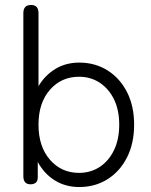

<svg xmlns="http://www.w3.org/2000/svg" viewBox="-20 -742 608 773"><path d="M299 11Q244 11 201 -15.5Q158 -42 132 -90V-28Q132 -13 124 -6.5Q116 0 103 0Q74 0 74 -33V-689Q74 -722 105 -722Q135 -722 135 -689V-395Q161 -439 203 -464.5Q245 -490 299 -490Q363 -490 413 -458.5Q463 -427 491.5 -371Q520 -315 520 -240Q520 -165 491.5 -108.5Q463 -52 413 -20.5Q363 11 299 11ZM298 -46Q345 -46 381.5 -70Q418 -94 439 -137.5Q460 -181 460 -240Q460 -299 439 -342Q418 -385 381.5 -409Q345 -433 298 -433Q227 -433 181 -380.5Q135 -328 135 -240Q135 -152 181 -99Q227 -46 298 -46Z"/></svg>

Font: Zen Maru Gothic
Style: Regular
Weight: 400
Designer: Yoshimichi Ohira
Foundry: Positype
Version: Version 1.002